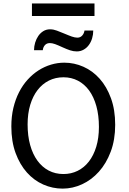

<svg xmlns="http://www.w3.org/2000/svg" viewBox="-20 -1092 753 1124"><path d="M654.3 -361.3Q654.3 -273.4 628.2 -204.1Q602.1 -134.8 558.8 -86.7Q515.6 -38.6 460.4 -13.2Q405.3 12.2 346.7 12.2Q287.6 12.2 233.4 -11.7Q179.2 -35.6 137.7 -82Q96.2 -128.4 71.3 -196Q46.4 -263.7 46.4 -351.6Q46.4 -410.2 58.3 -460.4Q70.3 -510.7 91.6 -552.2Q112.8 -593.8 142.1 -626Q171.4 -658.2 205.8 -680.2Q240.2 -702.1 278.6 -713.6Q316.9 -725.1 356.4 -725.1Q414.6 -725.1 468.5 -701.2Q522.5 -677.2 563.7 -630.9Q605 -584.5 629.6 -516.8Q654.3 -449.2 654.3 -361.3ZM559.1 -349.1Q559.1 -416.5 544.2 -470.5Q529.3 -524.4 502 -562Q474.6 -599.6 436.3 -619.6Q397.9 -639.6 351.6 -639.6Q305.2 -639.6 266.6 -620.4Q228 -601.1 200.2 -565.2Q172.4 -529.3 157 -478.3Q141.6 -427.2 141.6 -363.8Q141.6 -296.9 156.5 -243.2Q171.4 -189.5 199 -151.6Q226.6 -113.8 265.1 -93.5Q303.7 -73.2 351.6 -73.2Q396.5 -73.2 434.6 -92Q472.7 -110.8 500.2 -146.2Q527.8 -181.6 543.5 -232.9Q559.1 -284.2 559.1 -349.1ZM179.2 -798.3Q179.2 -820.8 185.8 -842.5Q192.4 -864.3 204.3 -881.6Q216.3 -898.9 233.6 -909.7Q251 -920.4 272.9 -920.4Q283.2 -920.4 293 -918.5Q302.7 -916.5 312.7 -912.8Q322.8 -909.2 333.7 -904.5Q344.7 -899.9 357.4 -895Q370.6 -889.6 381.1 -885.3Q391.6 -880.9 400.6 -877.9Q409.7 -875 417.5 -873.3Q425.3 -871.6 433.1 -871.6Q450.2 -871.6 461.2 -883.8Q472.2 -896 474.6 -913.1H525.9Q525.9 -889.6 519.3 -867.7Q512.7 -845.7 500.2 -828.6Q487.8 -811.5 469.7 -801.3Q451.7 -791 429.2 -791Q409.7 -791 389.9 -797.6Q370.1 -804.2 347.7 -814.5Q319.3 -827.6 302.5 -833.7Q285.6 -839.8 272 -839.8Q253.9 -839.8 243.2 -828.1Q232.4 -816.4 230.5 -798.3ZM167 -1071.8H533.2V-998.5H167Z"/></svg>

Font: Andika Afr
Style: Regular
Weight: 400
Designer: Victor Gaultney, Annie Olsen, Julie Remington, Don Collingsworth, Eric Hays, Becca Hirsbrunner
Foundry: SIL International
Version: Version 5.000